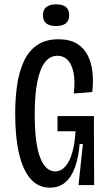

<svg xmlns="http://www.w3.org/2000/svg" viewBox="-20 -853 506 885"><path d="M210 12Q156 12 120.5 -29Q85 -70 67.5 -146Q50 -222 50 -329Q50 -400 59 -461.5Q68 -523 90 -570.5Q112 -618 151 -645Q190 -672 249 -672Q302 -672 335 -651.5Q368 -631 385 -596.5Q402 -562 406.5 -518.5Q411 -475 405 -429L320 -422Q327 -482 318.5 -520.5Q310 -559 291 -577.5Q272 -596 245 -596Q211 -596 188 -567Q165 -538 152.5 -478.5Q140 -419 140 -327Q140 -254 147 -203.5Q154 -153 167 -122Q180 -91 197 -77Q214 -63 234 -63Q261 -63 281 -85.5Q301 -108 313 -149.5Q325 -191 328 -248H245V-318H413V-232L414 0H342L362 -189H347Q342 -127 325.5 -81.5Q309 -36 280.5 -12Q252 12 210 12ZM238 -733Q208 -733 193 -745.5Q178 -758 178 -783Q178 -808 193.5 -820.5Q209 -833 238 -833Q269 -833 284 -820.5Q299 -808 299 -783Q299 -758 283.5 -745.5Q268 -733 238 -733Z"/></svg>

Font: Bricolage Grotesque 24pt Condensed
Style: Regular
Weight: 400
Width: 3
Designer: Mathieu Triay
Foundry: Atelier Triay
Version: Version 1.001;gftools[0.9.33.dev8+g029e19f]